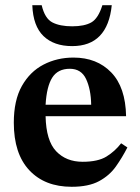

<svg xmlns="http://www.w3.org/2000/svg" viewBox="-20 -706 536 737"><path d="M255 11Q152 11 92.5 -52.5Q33 -116 33 -235Q33 -321 64 -376Q95 -431 147 -458Q199 -485 262 -485Q352 -485 407 -428Q462 -371 464 -260H155Q157 -166 195.5 -125.5Q234 -85 297 -85Q356 -85 388.5 -105Q421 -125 445 -156L469 -140Q449 -101 424.5 -66.5Q400 -32 360 -10.5Q320 11 255 11ZM155 -304H330Q329 -363 310.5 -402.5Q292 -442 248 -442Q202 -442 180.5 -408Q159 -374 155 -304ZM257 -529Q187 -529 147 -567.5Q107 -606 104 -686H140Q152 -635 181 -620Q210 -605 257 -605Q304 -605 330.5 -620Q357 -635 373 -686H409Q393 -529 257 -529Z"/></svg>

Font: STIX Two Text SemiBold
Style: Regular
Weight: 600
Designer: Ross Mills, John Hudson & Paul Hanslow, Tiro Typeworks Ltd; with prior portions MicroPress Inc., and Coen Hoffman.
Foundry: Tiro Typeworks Ltd
Version: Version 2.13 b171